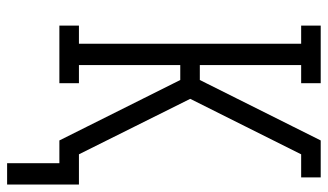

<svg xmlns="http://www.w3.org/2000/svg" viewBox="-211 -564 922 540"><g transform="rotate(90 250.0 -294.0)"><path d="M439 147V0H375L205 -340H163V-55H214V0H52V-55H103V-680H52V-735H214V-680H163V-395H205L375 -735H479V-680H414L337 -526L258 -368L414 -55H499V147Z"/></g></svg>

Font: Iosevka Slab Light
Style: Regular
Weight: 300
Monospace: yes
Designer: Belleve Invis
Foundry: Belleve Invis
Version: Version 11.1.0; ttfautohint (v1.8.3)